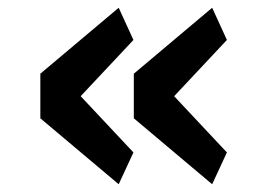

<svg xmlns="http://www.w3.org/2000/svg" viewBox="-20 -519 680 495"><path d="M286 -44 84 -214V-329L286 -499L324 -416L188 -271L324 -126ZM527 -44 325 -214V-329L527 -499L565 -416L429 -271L565 -126Z"/></svg>

Font: Writer SemiBold
Style: Regular
Weight: 600
Monospace: yes
Designer: Mike Abbink, Paul van der Laan, Pieter van Rosmalen
Foundry: Bold Monday
Version: Version 2.001 2020